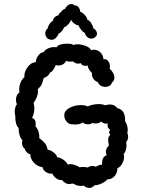

<svg xmlns="http://www.w3.org/2000/svg" viewBox="-20 -930 701 950"><path d="M612 -287Q612 -281 610 -273Q614 -261 614 -254Q614 -237 604 -227Q606 -219 606 -211Q606 -199 602.5 -187Q599 -175 592 -168Q594 -160 594 -155Q594 -138 584.5 -120.5Q575 -103 561 -98Q561 -75 547.5 -59Q534 -43 510 -42Q504 -32 482.5 -22Q461 -12 449 -14Q436 0 422 0Q407 0 393 -12Q390 -10 380 -10Q362 -10 347 -19Q342 -23 332 -21Q329 -19 322 -19Q304 -19 287 -39Q269 -38 255.5 -49.5Q242 -61 240 -71Q223 -69 208.5 -78Q194 -87 190 -103Q166 -106 148.5 -124Q131 -142 130 -166Q120 -169 112 -177Q104 -185 104 -192Q89 -204 89 -222Q89 -231 91 -236Q81 -246 76.5 -263Q72 -280 72 -297Q63 -305 59 -321Q55 -337 56 -354Q53 -365 53 -377Q53 -401 64 -415Q59 -423 59 -437Q59 -449 64 -459Q69 -469 76 -471Q75 -476 75 -487Q75 -506 82.5 -523Q90 -540 101 -548Q99 -562 106 -579Q113 -596 126.5 -609Q140 -622 157 -622Q158 -640 169.5 -655.5Q181 -671 196 -672Q202 -683 217 -690Q232 -697 248 -697Q256 -697 260 -696Q264 -705 279 -709.5Q294 -714 312 -714Q337 -714 343 -707Q350 -711 363 -711Q383 -711 404.5 -702.5Q426 -694 430 -682Q440 -684 444 -684Q463 -684 476.5 -671Q490 -658 492 -637Q507 -639 515.5 -627.5Q524 -616 524 -601Q524 -593 522 -590Q532 -583 539 -570Q546 -557 546 -545Q546 -530 534 -522Q531 -511 522 -505.5Q513 -500 501 -500Q488 -500 478 -506.5Q468 -513 464 -524Q450 -528 441.5 -541Q433 -554 435 -569Q427 -576 420.5 -586.5Q414 -597 414 -606Q406 -604 403 -604Q394 -604 387.5 -608Q381 -612 379 -618Q373 -615 367 -615Q354 -615 341 -626L324 -625Q316 -625 307 -629Q302 -618 292 -612Q282 -606 270 -606Q261 -606 256 -608Q249 -592 242.5 -583Q236 -574 227 -571Q222 -553 196 -544Q191 -523 186 -512Q181 -501 167 -489Q168 -486 168 -478Q168 -464 161.5 -448Q155 -432 146 -421Q150 -409 150 -393Q150 -371 139 -347Q151 -341 154 -333.5Q157 -326 156.5 -317Q156 -308 156 -304Q167 -293 171.5 -275.5Q176 -258 174 -247Q195 -231 203.5 -220Q212 -209 216 -188Q227 -190 245 -176Q263 -162 262 -152Q277 -151 292.5 -140.5Q308 -130 316 -115Q321 -118 328 -118Q338 -118 352 -113Q366 -108 375 -102Q379 -104 390 -104Q407 -104 414 -101Q425 -109 438 -109Q444 -109 454 -105Q473 -116 485 -115Q483 -154 508 -162Q504 -169 504 -178Q504 -197 519 -210Q515 -230 515 -238Q515 -253 526 -263Q520 -269 520 -275Q520 -283 526 -287Q512 -295 512 -311Q512 -317 513 -320Q505 -318 503 -318Q494 -318 479 -329Q473 -319 453 -319Q443 -319 437 -322Q430 -315 416 -315Q398 -315 390 -324Q376 -314 352 -314L334 -315Q319 -316 308.5 -329.5Q298 -343 298 -360Q298 -382 323.5 -396Q349 -410 380 -410Q403 -410 414 -403Q422 -408 437.5 -411.5Q453 -415 469 -415Q487 -415 501 -409Q512 -413 524 -413Q548 -413 560 -395Q601 -387 599 -330Q612 -311 612 -287ZM412 -833Q424 -828 432 -814.5Q440 -801 442 -790Q460 -779 460 -763Q460 -751 445 -742Q439 -739 432 -739Q420 -739 411 -747.5Q402 -756 400 -767Q391 -771 381 -783.5Q371 -796 369 -805Q360 -804 347 -814Q334 -824 332 -833Q329 -822 317 -809Q305 -796 297 -795Q294 -786 286 -776Q278 -766 270 -764Q266 -752 256.5 -742.5Q247 -733 235 -733Q227 -733 216 -739Q211 -743 207.5 -750Q204 -757 204 -764Q204 -780 216 -790Q218 -801 225 -811.5Q232 -822 242 -827Q243 -837 250.5 -844.5Q258 -852 269 -854Q273 -867 283 -871Q284 -876 290.5 -880.5Q297 -885 303 -887Q306 -896 315 -903Q324 -910 333 -910Q343 -910 350 -903Q361 -904 369 -893.5Q377 -883 377 -871Q385 -871 398 -857.5Q411 -844 412 -833Z"/></svg>

Font: Pangolin
Style: Regular
Weight: 400
Designer: Kevin Burke
Foundry: Google, Inc.
Version: Version 1.101